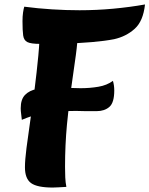

<svg xmlns="http://www.w3.org/2000/svg" viewBox="-20 -825 671 862"><path d="M217 17Q147 17 119.5 -3Q92 -23 92 -74Q92 -106 99 -161Q106 -216 116 -284Q126 -352 135.5 -426.5Q145 -501 152 -574.5Q159 -648 159 -713L322 -725Q326 -715 327.5 -703Q329 -691 329 -678Q329 -640 320.5 -577.5Q312 -515 300.5 -435.5Q289 -356 280.5 -264.5Q272 -173 272 -76Q272 -51 273 -28.5Q274 -6 278 14Q258 15 243 16Q228 17 217 17ZM78 -287Q77 -299 75 -313Q73 -327 73 -339Q73 -379 92.5 -399Q112 -419 145.5 -425.5Q179 -432 220 -432Q239 -432 260 -431.5Q281 -431 302.5 -430Q324 -429 342 -429Q383 -429 421.5 -435.5Q460 -442 487 -462Q490 -452 491.5 -441Q493 -430 493 -419Q493 -364 471 -345Q449 -326 414 -326Q388 -326 365 -326Q342 -326 321 -327Q275 -327 235 -324Q195 -321 157.5 -313Q120 -305 78 -287ZM160 -628Q119 -628 103 -636Q87 -644 84 -666Q81 -688 81 -730Q81 -752 83.5 -769Q86 -786 89 -795Q150 -787 213.5 -783Q277 -779 337 -779Q414 -779 489 -786Q564 -793 631 -805Q623 -730 584.5 -695.5Q546 -661 492 -649Q451 -641 392.5 -636Q334 -631 272.5 -629.5Q211 -628 160 -628Z"/></svg>

Font: Merienda ExtraBold
Style: Regular
Weight: 800
Designer: Eduardo Rodriguez Tunni
Foundry: Eduardo Rodriguez Tunni
Version: Version 2.001